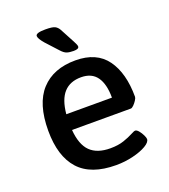

<svg xmlns="http://www.w3.org/2000/svg" viewBox="-133 -814 806 917"><g transform="rotate(-20 269.5 -355.5)"><path d="M296 -575Q275 -575 261.5 -579.5Q248 -584 233 -601L178 -661Q154 -689 154 -702Q154 -718 203 -718Q239 -718 251.5 -711.5Q264 -705 272 -691L312 -616Q317 -606 320 -599.5Q323 -593 323 -588Q323 -575 296 -575ZM301 7Q173 7 112 -60.5Q51 -128 51 -258Q51 -395 113 -462.5Q175 -530 287 -530Q394 -530 445 -460Q496 -390 496 -269Q496 -263 489 -252Q482 -241 473 -232Q464 -223 458 -223H159Q165 -147 200 -112.5Q235 -78 302 -78Q342 -78 371 -88Q400 -98 417.5 -107.5Q435 -117 441 -117Q449 -117 458.5 -105.5Q468 -94 474.5 -80.5Q481 -67 481 -60Q481 -44 454.5 -28.5Q428 -13 386.5 -3Q345 7 301 7ZM159 -303H391Q391 -372 365 -408.5Q339 -445 285 -445Q229 -445 197.5 -410.5Q166 -376 159 -303Z"/></g></svg>

Font: Asap Medium
Style: Regular
Weight: 500
Designer: Pablo Cosgaya
Foundry: Omnibus-Type
Version: Version 3.001; ttfautohint (v1.8.3)